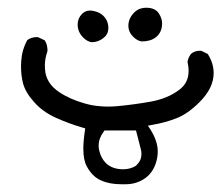

<svg xmlns="http://www.w3.org/2000/svg" viewBox="-20 -204 571 495"><path d="M381.8 -107.9Q397.9 -120.6 397.9 -143.6Q397.9 -156.2 390.1 -168.5Q380.9 -184.1 356.4 -184.1Q348.6 -184.1 340.8 -181.4Q333 -178.7 326.2 -171.9Q311 -156.7 311 -137.7Q311 -121.6 323.2 -109.4Q334 -98.6 345.2 -97.2Q368.2 -97.2 381.8 -107.9ZM259.3 -129.4Q259.3 -131.3 259.3 -134.3Q259.3 -137.2 258.3 -141.6Q256.3 -153.3 246.6 -163.1Q236.8 -172.9 220.7 -175.8Q216.3 -176.8 211.9 -176.8Q200.2 -176.8 191.4 -168Q180.2 -156.7 180.2 -141.1Q180.2 -121.6 194.3 -107.4Q205.1 -96.7 216.3 -95.2Q232.9 -95.2 246.1 -105.5Q258.3 -114.7 259.3 -129.4ZM297.4 232.4Q269 232.4 252.4 215.8Q240.2 203.6 235.4 182.6Q234.4 176.8 234.4 170.9Q234.4 152.8 247.1 135.7L249.5 132.3H330.6Q336.9 158.2 342.8 179.7Q344.7 186.5 344.7 192.9Q344.7 209 333 220.7L330.1 223.6Q315.9 232.4 297.4 232.4ZM304.2 271Q332.5 271 355 254.9Q378.9 237.3 385.3 202.6Q386.7 195.3 386.7 186.5Q386.7 160.2 368.2 130.4L361.3 120.1L373.5 117.7Q405.8 112.3 435.1 100.8Q464.4 89.4 494.6 59.1Q530.8 22.9 530.8 -15.6Q530.8 -41 515.6 -64.9L499.5 -72.8Q497.6 -73.2 496.1 -73.2Q481.9 -73.2 472.7 -65.4Q465.3 -56.2 463.4 -44.4Q466.3 -32.2 466.3 -21.5Q466.3 9.3 442.9 26.9Q413.6 49.8 368.2 58.1Q324.2 65.9 281.2 69.8Q269 70.8 258.3 70.8Q247.6 70.8 237.8 69.8Q217.3 68.4 197.8 62.5Q159.7 51.8 132.3 33.2Q103 13.7 97.2 -16.1Q95.7 -25.4 95.7 -35.2Q95.7 -53.2 102.1 -71.3Q102.5 -73.2 102.5 -75.9Q102.5 -78.6 101.6 -83Q100.6 -91.8 95.2 -100.1L78.6 -107.9Q76.7 -108.4 75.2 -108.4Q61 -108.4 50.3 -100.6Q36.6 -75.7 34.7 -46.4Q34.2 -39.6 34.2 -32.7Q34.2 -9.8 39.1 9.8Q45.4 34.2 67.9 59.1Q89.8 84 123 99.1Q156.2 114.3 192.9 125L199.7 127Q194.8 159.2 194.8 178.7Q194.8 208.5 203.6 224.6Q217.8 251.5 240.7 261.2Q262.2 271 292.5 271Q294.9 271 297.9 271H298.3Q301.3 271 304.2 271Z"/></svg>

Font: NaikaiFont
Style: Light
Weight: 300
Version: Version 1.89